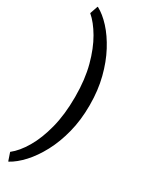

<svg xmlns="http://www.w3.org/2000/svg" viewBox="-262 -837 843 1102"><g transform="rotate(30 159.5 -286.5)"><path d="M23.4 226.1 5.4 173.3Q49.3 139.2 86.9 75.2Q124.5 11.2 147.7 -79.1Q170.9 -169.4 170.9 -283.2V-289.6Q170.9 -401.4 147 -491.2Q123 -581.1 85.2 -645.8Q47.4 -710.4 5.4 -746.1L23.4 -798.8H26.4Q68.8 -776.4 111.3 -730Q153.8 -683.6 189.2 -617.2Q224.6 -550.8 245.8 -467.8Q267.1 -384.8 267.1 -288.6V-284.2Q267.1 -187.5 245.8 -104.5Q224.6 -21.5 189.2 44.7Q153.8 110.8 111.3 157Q68.8 203.1 26.4 226.1Z"/></g></svg>

Font: Roboto Slab
Style: Regular
Weight: 400
Designer: Google
Version: Version 2.000; ttfautohint (v1.8.1.43-b0c9)